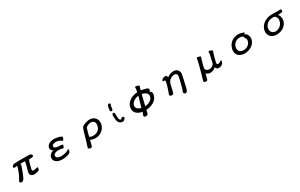

<svg xmlns="http://www.w3.org/2000/svg" viewBox="340 -2727 7820 5004"><g transform="rotate(-30 4250.0 -225.0)"><path d="M261.7 -372.1Q245.1 -376 238.3 -381.8Q231.4 -387.7 230 -393.6Q228.5 -399.4 230 -404.8Q231.4 -410.2 231.4 -414.1Q244.1 -443.4 266.6 -455.6Q289.1 -467.8 298.8 -467.8Q363.3 -470.7 416.5 -472.2Q469.7 -473.6 528.3 -473.6Q586.9 -473.6 624.5 -472.2Q662.1 -470.7 684.6 -470.7Q704.1 -470.7 723.6 -471.2Q743.2 -471.7 755.9 -471.7Q762.7 -471.7 772.9 -468.8Q783.2 -465.8 793.5 -460.9Q803.7 -456.1 812.5 -449.7Q821.3 -443.4 825.2 -436.5Q831.1 -427.7 833 -415Q835 -402.3 823.2 -391.1Q811.5 -379.9 781.7 -374.5Q752 -369.1 693.4 -377Q702.1 -367.2 698.7 -363.8Q695.3 -360.4 688.5 -351.6Q685.5 -348.6 683.1 -344.7Q680.7 -340.8 678.7 -336.9Q675.8 -333 674.8 -328.1Q668.9 -308.6 659.2 -274.9Q649.4 -241.2 639.6 -205.1Q629.9 -168.9 622.6 -138.2Q615.2 -107.4 615.2 -95.7Q615.2 -76.2 627.9 -69.8Q640.6 -63.5 659.2 -63.5Q676.8 -63.5 702.1 -68.4Q727.5 -73.2 762.7 -83Q772.5 -83 780.3 -84Q788.1 -85 788.1 -69.3Q788.1 -44.9 780.8 -22.9Q773.4 -1 752.9 10.7Q724.6 23.4 692.4 30.3Q660.2 37.1 631.8 37.1Q568.4 37.1 535.6 10.3Q502.9 -16.6 502.9 -59.6Q503.9 -68.4 504.9 -77.1Q505.9 -85.9 507.8 -96.7Q510.7 -108.4 518.6 -137.2Q526.4 -166 537.1 -204.6Q547.9 -243.2 559.1 -289.6Q570.3 -335.9 579.1 -382.8Q570.3 -382.8 557.1 -383.3Q543.9 -383.8 529.8 -383.8Q515.6 -383.8 502.9 -384.3Q490.2 -384.8 483.4 -384.8Q466.8 -384.8 455.6 -384.3Q444.3 -383.8 433.6 -383.8Q441.4 -373 443.8 -368.2Q446.3 -363.3 446.3 -358.4Q446.3 -351.6 437 -321.8Q427.7 -292 413.1 -249.5Q398.4 -207 378.9 -157.7Q359.4 -108.4 338.9 -63.5Q332 -48.8 323.7 -29.3Q315.4 -9.8 303.2 7.3Q291 24.4 273.9 36.6Q256.8 48.8 233.4 48.8Q202.1 48.8 188.5 30.8Q174.8 12.7 186.5 -15.6Q204.1 -36.1 227.5 -79.1Q251 -122.1 273.4 -174.8Q295.9 -227.5 314.9 -282.2Q334 -336.9 343.8 -379.9Q313.5 -377.9 295.9 -376Q278.3 -374 261.7 -372.1Z M1744.1 -447.3Q1748 -433.6 1744.1 -417Q1740.2 -400.4 1732.4 -385.7Q1724.6 -371.1 1714.8 -361.3Q1705.1 -351.6 1696.3 -351.6Q1691.4 -351.6 1684.6 -356.4Q1677.7 -361.3 1668 -369.1Q1657.2 -377.9 1642.1 -386.2Q1627 -394.5 1608.4 -400.9Q1589.8 -407.2 1569.3 -411.6Q1548.8 -416 1529.3 -417Q1507.8 -417 1485.8 -413.1Q1463.9 -409.2 1446.3 -401.9Q1428.7 -394.5 1416.5 -383.3Q1404.3 -372.1 1403.3 -357.4Q1403.3 -342.8 1408.2 -329.6Q1413.1 -316.4 1425.8 -306.6Q1438.5 -296.9 1461.4 -290Q1484.4 -283.2 1519.5 -280.3Q1531.2 -278.3 1553.2 -278.3Q1575.2 -278.3 1597.7 -276.9Q1620.1 -275.4 1636.7 -270Q1653.3 -264.6 1653.3 -252.9Q1653.3 -247.1 1649.4 -234.4Q1645.5 -221.7 1639.6 -208.5Q1633.8 -195.3 1626 -185.1Q1618.2 -174.8 1610.4 -174.8Q1607.4 -174.8 1600.1 -176.3Q1592.8 -177.7 1589.8 -178.7Q1563.5 -188.5 1532.7 -192.4Q1502 -196.3 1472.7 -196.3Q1442.4 -196.3 1415.5 -191.4Q1388.7 -186.5 1368.2 -176.3Q1347.7 -166 1335.4 -149.4Q1323.2 -132.8 1323.2 -110.4Q1323.2 -66.4 1361.8 -44.9Q1400.4 -23.4 1459 -23.4Q1514.6 -23.4 1563 -34.2Q1611.3 -44.9 1647.5 -60.5Q1656.2 -64.5 1666 -69.8Q1675.8 -75.2 1684.1 -80.1Q1692.4 -85 1699.2 -88.4Q1706.1 -91.8 1709 -91.8Q1712.9 -91.8 1715.8 -87.9Q1718.8 -84 1718.8 -80.1Q1718.8 -48.8 1705.1 -19Q1691.4 10.7 1663.1 24.4Q1628.9 39.1 1572.8 52.2Q1516.6 65.4 1441.4 65.4Q1409.2 65.4 1369.1 57.1Q1329.1 48.8 1294.4 29.8Q1259.8 10.7 1235.8 -20.5Q1211.9 -51.8 1211.9 -97.7Q1211.9 -129.9 1224.6 -157.2Q1237.3 -184.6 1258.3 -205.6Q1279.3 -226.6 1306.6 -239.7Q1334 -252.9 1363.3 -255.9Q1322.3 -276.4 1308.1 -303.2Q1293.9 -330.1 1293.9 -355.5Q1293.9 -382.8 1308.1 -410.2Q1322.3 -437.5 1351.1 -459.5Q1379.9 -481.4 1421.9 -494.6Q1463.9 -507.8 1519.5 -507.8Q1550.8 -507.8 1588.4 -501.5Q1626 -495.1 1658.7 -486.3Q1691.4 -477.5 1715.3 -466.8Q1739.3 -456.1 1744.1 -447.3Z M2169.9 127Q2181.6 87.9 2208.5 4.4Q2235.4 -79.1 2273.4 -217.8Q2280.3 -244.1 2289.6 -275.4Q2298.8 -306.6 2309.1 -335Q2319.3 -363.3 2328.6 -383.8Q2337.9 -404.3 2345.7 -408.2Q2350.6 -415 2373 -427.7Q2395.5 -440.4 2427.7 -452.6Q2460 -464.8 2498 -474.1Q2536.1 -483.4 2571.3 -483.4Q2629.9 -483.4 2670.9 -464.8Q2711.9 -446.3 2737.8 -417Q2763.7 -387.7 2775.9 -351.6Q2788.1 -315.4 2788.1 -280.3Q2788.1 -219.7 2764.2 -166Q2740.2 -112.3 2698.2 -71.3Q2656.2 -30.3 2600.6 -6.3Q2544.9 17.6 2481.4 17.6Q2437.5 17.6 2395.5 8.3Q2353.5 -1 2324.2 -16.6Q2307.6 39.1 2299.8 76.7Q2292 114.3 2285.6 137.2Q2279.3 160.2 2271 169.4Q2262.7 178.7 2246.1 178.7Q2230.5 178.7 2215.3 176.3Q2200.2 173.8 2188.5 168Q2176.8 162.1 2171.4 151.9Q2166 141.6 2169.9 127ZM2414.1 -337.9Q2406.2 -321.3 2397.5 -293.5Q2388.7 -265.6 2379.4 -232.9Q2370.1 -200.2 2361.3 -164.1Q2352.5 -127.9 2343.8 -94.7Q2367.2 -82 2393.6 -75.2Q2419.9 -68.4 2460.9 -68.4Q2516.6 -68.4 2558.1 -87.4Q2599.6 -106.4 2627 -137.7Q2654.3 -168.9 2667.5 -208Q2680.7 -247.1 2680.7 -287.1Q2680.7 -319.3 2670.4 -340.8Q2660.2 -362.3 2644 -375.5Q2627.9 -388.7 2606.4 -394.5Q2585 -400.4 2563.5 -400.4Q2545.9 -400.4 2525.9 -396.5Q2505.9 -392.6 2485.8 -384.8Q2465.8 -377 2447.3 -365.2Q2428.7 -353.5 2414.1 -337.9Z M3282.2 1Q3236.3 -4.9 3203.1 -43Q3169.9 -81.1 3163.1 -136.7Q3156.2 -192.4 3156.2 -251Q3152.3 -284.2 3168 -311.5Q3183.6 -325.2 3205.1 -323.2L3224.6 -313.5Q3240.2 -288.1 3234.4 -252.9Q3236.3 -161.1 3240.2 -135.7Q3244.1 -110.4 3258.3 -88.9Q3272.5 -67.4 3293 -78.6Q3313.5 -89.8 3325.2 -102.5Q3338.9 -114.3 3360.4 -112.3L3379.9 -102.5Q3391.6 -86.9 3389.6 -65.4L3379.9 -45.9Q3366.2 -26.4 3348.6 -12.7Q3331.1 1 3282.2 1ZM3213.9 -392.6Q3201.2 -383.8 3186.5 -382.8Q3168 -383.8 3154.3 -401.4L3148.4 -421.9Q3156.2 -464.8 3161.1 -509.3Q3166 -553.7 3197.3 -585.9L3217.8 -592.8Q3236.3 -590.8 3251 -573.2L3256.8 -551.8Q3243.2 -529.3 3237.8 -503.4Q3232.4 -477.5 3228.5 -428.7Q3226.6 -407.2 3213.9 -392.6Z M4026.4 -616.2Q4024.4 -628.9 4043.5 -629.4Q4062.5 -629.9 4085.9 -624Q4109.4 -618.2 4129.4 -607.4Q4149.4 -596.7 4149.4 -586.9Q4149.4 -585 4146 -576.2Q4142.6 -567.4 4137.7 -556.6Q4132.8 -545.9 4130.4 -538.6Q4127.9 -531.2 4125.5 -523.4Q4123 -515.6 4120.6 -504.4Q4118.2 -493.2 4114.3 -473.6Q4132.8 -471.7 4159.2 -465.8Q4185.5 -460 4202.1 -455.1Q4220.7 -450.2 4243.2 -445.3Q4265.6 -440.4 4277.3 -435.5Q4317.4 -421.9 4323.2 -389.6Q4329.1 -357.4 4296.9 -322.3Q4303.7 -320.3 4313.5 -315.9Q4323.2 -311.5 4332 -302.7Q4340.8 -293.9 4347.2 -279.8Q4353.5 -265.6 4353.5 -243.2Q4353.5 -231.4 4349.6 -213.9Q4345.7 -196.3 4340.8 -179.7Q4325.2 -128.9 4291.5 -89.4Q4257.8 -49.8 4210.9 -22Q4164.1 5.9 4106.4 21.5Q4048.8 37.1 3986.3 39.1Q3978.5 80.1 3973.1 106.9Q3967.8 133.8 3958 149.9Q3948.2 166 3933.1 172.4Q3918 178.7 3891.6 178.7Q3872.1 178.7 3860.8 172.4Q3849.6 166 3844.7 155.8Q3839.8 145.5 3841.3 132.3Q3842.8 119.1 3848.6 105.5Q3856.4 90.8 3862.3 76.2Q3868.2 61.5 3876 33.2Q3815.4 24.4 3772.9 3.9Q3730.5 -16.6 3703.1 -44.9Q3675.8 -73.2 3663.1 -106.9Q3650.4 -140.6 3650.4 -177.7Q3650.4 -240.2 3678.2 -293Q3706.1 -345.7 3754.4 -385.3Q3802.7 -424.8 3868.2 -448.7Q3933.6 -472.7 4009.8 -477.5Q4013.7 -501 4018.1 -519.5Q4022.5 -538.1 4024.4 -552.7Q4026.4 -569.3 4027.3 -584.5Q4028.3 -599.6 4026.4 -616.2ZM3990.2 -383.8Q3953.1 -378.9 3913.1 -365.2Q3873 -351.6 3839.4 -327.6Q3805.7 -303.7 3783.7 -270Q3761.7 -236.3 3761.7 -192.4Q3763.7 -145.5 3801.8 -114.3Q3839.8 -83 3899.4 -67.4Q3909.2 -103.5 3920.9 -143.6Q3932.6 -183.6 3944.3 -224.6Q3956.1 -265.6 3967.8 -306.2Q3979.5 -346.7 3990.2 -383.8ZM4007.8 -53.7Q4045.9 -57.6 4088.4 -69.8Q4130.9 -82 4166 -105Q4201.2 -127.9 4224.1 -162.1Q4247.1 -196.3 4247.1 -243.2Q4245.1 -297.9 4201.2 -331.5Q4157.2 -365.2 4088.9 -378.9Q4080.1 -343.8 4069.8 -303.7Q4059.6 -263.7 4049.3 -221.7Q4039.1 -179.7 4028.3 -137.2Q4017.6 -94.7 4007.8 -53.7Z M5072.3 -391.6Q5045.9 -391.6 5015.1 -381.8Q4984.4 -372.1 4955.6 -353Q4926.8 -334 4904.3 -305.2Q4881.8 -276.4 4872.1 -238.3Q4864.3 -207 4856 -172.9Q4847.7 -138.7 4840.3 -106.9Q4833 -75.2 4826.7 -48.8Q4820.3 -22.5 4816.4 -8.8Q4813.5 -1 4811 8.3Q4808.6 17.6 4801.8 25.9Q4794.9 34.2 4782.7 39.6Q4770.5 44.9 4748 44.9Q4730.5 44.9 4718.8 38.6Q4707 32.2 4700.7 23.4Q4694.3 14.6 4693.4 4.4Q4692.4 -5.9 4696.3 -14.6Q4701.2 -26.4 4713.9 -60.5Q4726.6 -94.7 4740.2 -137.2Q4753.9 -179.7 4767.1 -222.2Q4780.3 -264.6 4786.1 -293Q4789.1 -306.6 4793 -323.2Q4796.9 -339.8 4796.9 -354Q4796.9 -368.2 4790 -377.9Q4783.2 -387.7 4764.6 -387.7Q4759.8 -387.7 4753.9 -386.2Q4748 -384.8 4742.2 -384.8Q4736.3 -384.8 4731.9 -387.2Q4727.5 -389.6 4727.5 -397.5Q4731.4 -418 4744.1 -432.1Q4756.8 -446.3 4773.4 -456.1Q4790 -465.8 4808.6 -470.2Q4827.1 -474.6 4843.8 -474.6Q4871.1 -474.6 4887.2 -458.5Q4903.3 -442.4 4903.3 -409.2Q4949.2 -443.4 4998.5 -462.4Q5047.9 -481.4 5097.7 -481.4Q5130.9 -481.4 5160.2 -471.2Q5189.5 -460.9 5210.9 -440.9Q5232.4 -420.9 5244.6 -390.6Q5256.8 -360.4 5256.8 -321.3Q5254.9 -295.9 5232.9 -196.8Q5210.9 -97.7 5171.9 72.3Q5164.1 104.5 5154.3 125Q5144.5 145.5 5134.3 157.7Q5124 169.9 5113.8 174.3Q5103.5 178.7 5093.8 178.7Q5086.9 178.7 5075.2 174.8Q5063.5 170.9 5054.2 161.6Q5044.9 152.3 5041.5 137.7Q5038.1 123 5046.9 101.6Q5054.7 84 5065.9 48.3Q5077.1 12.7 5088.9 -30.8Q5100.6 -74.2 5112.3 -121.6Q5124 -168.9 5133.3 -209.5Q5142.6 -250 5148.4 -279.8Q5154.3 -309.6 5154.3 -318.4Q5154.3 -349.6 5135.3 -370.6Q5116.2 -391.6 5072.3 -391.6Z M5796.9 -470.7Q5801.8 -483.4 5820.8 -483.9Q5839.8 -484.4 5860.8 -478Q5881.8 -471.7 5898.4 -461.9Q5915 -452.1 5915 -445.3Q5915 -438.5 5909.2 -429.2Q5903.3 -419.9 5901.4 -414.1Q5897.5 -403.3 5893.1 -388.7Q5888.7 -374 5883.8 -357.9Q5878.9 -341.8 5874 -325.2Q5869.1 -308.6 5866.2 -295.9Q5863.3 -285.2 5858.4 -267.1Q5853.5 -249 5848.1 -228.5Q5842.8 -208 5838.4 -187Q5834 -166 5831.1 -149.4Q5831.1 -124 5840.8 -106Q5850.6 -87.9 5866.2 -76.7Q5881.8 -65.4 5901.9 -60.1Q5921.9 -54.7 5942.4 -54.7Q5958 -54.7 5978 -59.1Q5998 -63.5 6017.6 -73.2Q6037.1 -83 6055.2 -99.6Q6073.2 -116.2 6085.9 -139.6Q6099.6 -198.2 6114.3 -260.3Q6128.9 -322.3 6143.6 -393.6Q6146.5 -404.3 6146 -417Q6145.5 -429.7 6145 -440.4Q6144.5 -451.2 6146 -459.5Q6147.5 -467.8 6153.3 -469.7Q6166 -473.6 6183.6 -470.7Q6201.2 -467.8 6217.8 -460.9Q6234.4 -454.1 6246.1 -444.8Q6257.8 -435.5 6258.8 -425.8Q6259.8 -419.9 6256.8 -415.5Q6253.9 -411.1 6253.9 -406.2Q6249 -392.6 6241.2 -367.7Q6233.4 -342.8 6224.1 -312.5Q6214.8 -282.2 6206.1 -249.5Q6197.3 -216.8 6189.9 -186.5Q6182.6 -156.2 6177.7 -131.8Q6172.9 -107.4 6172.9 -93.8Q6172.9 -80.1 6178.7 -70.3Q6184.6 -60.5 6204.1 -60.5Q6218.8 -60.5 6241.7 -67.9Q6264.6 -75.2 6299.8 -100.6Q6307.6 -108.4 6315.4 -107.4Q6323.2 -106.4 6323.2 -91.8Q6323.2 -51.8 6305.7 -26.4Q6288.1 -1 6264.2 13.7Q6240.2 28.3 6214.4 33.7Q6188.5 39.1 6171.9 39.1Q6150.4 39.1 6135.3 32.2Q6120.1 25.4 6109.9 15.1Q6099.6 4.9 6093.3 -7.8Q6086.9 -20.5 6083 -32.2Q6071.3 -21.5 6056.6 -8.8Q6042 3.9 6022 14.6Q6002 25.4 5976.6 32.2Q5951.2 39.1 5918.9 39.1Q5907.2 39.1 5891.1 36.6Q5875 34.2 5858.4 28.3Q5841.8 22.5 5825.2 12.2Q5808.6 2 5795.9 -14.6Q5793 1 5787.6 24.4Q5782.2 47.9 5776.4 71.8Q5770.5 95.7 5764.6 117.2Q5758.8 138.7 5754.9 150.4Q5747.1 178.7 5693.4 178.7Q5689.5 178.7 5679.7 175.8Q5669.9 172.9 5660.6 166Q5651.4 159.2 5645.5 148.9Q5639.6 138.7 5644.5 125Q5651.4 103.5 5666 55.2Q5680.7 6.8 5697.3 -53.2Q5713.9 -113.3 5731.9 -179.2Q5750 -245.1 5764.6 -303.2Q5779.3 -361.3 5788.6 -403.8Q5797.9 -446.3 5797.9 -460Q5797.9 -462.9 5797.4 -465.3Q5796.9 -467.8 5796.9 -470.7Z M7206.1 -438.5Q7210 -434.6 7210 -429.7Q7207 -422.9 7200.2 -410.6Q7193.4 -398.4 7182.6 -378.9Q7192.4 -378.9 7203.1 -375Q7213.9 -371.1 7222.2 -366.2Q7230.5 -361.3 7235.8 -356.4Q7241.2 -351.6 7242.2 -349.6Q7270.5 -312.5 7279.8 -267.6Q7289.1 -222.7 7281.2 -184.6Q7269.5 -127.9 7236.8 -84Q7204.1 -40 7157.7 -9.8Q7111.3 20.5 7056.2 35.6Q7001 50.8 6944.3 50.8Q6886.7 49.8 6838.9 32.2Q6791 14.6 6759.3 -18.6Q6727.5 -51.8 6714.8 -99.1Q6702.1 -146.5 6713.9 -207Q6727.5 -272.5 6759.8 -322.3Q6792 -372.1 6835.9 -404.8Q6879.9 -437.5 6932.6 -454.1Q6985.4 -470.7 7041 -470.7Q7069.3 -470.7 7102.1 -464.8Q7134.8 -459 7157.2 -448.2Q7172.9 -440.4 7181.2 -439Q7189.5 -437.5 7193.8 -437.5Q7198.2 -437.5 7200.2 -438.5Q7202.1 -439.5 7206.1 -438.5ZM7147.5 -305.7Q7145.5 -307.6 7141.1 -312Q7136.7 -316.4 7133.8 -321.8Q7130.9 -327.1 7131.3 -333Q7131.8 -338.9 7137.7 -343.8Q7121.1 -360.4 7092.8 -369.1Q7064.5 -377.9 7032.2 -377.9Q6985.4 -378.9 6948.7 -363.8Q6912.1 -348.6 6885.3 -323.7Q6858.4 -298.8 6841.8 -268.6Q6825.2 -238.3 6819.3 -208Q6810.5 -168 6818.4 -136.7Q6826.2 -105.5 6845.7 -83.5Q6865.2 -61.5 6895 -49.8Q6924.8 -38.1 6960 -38.1Q7002.9 -38.1 7039.6 -50.8Q7076.2 -63.5 7104.5 -85.9Q7132.8 -108.4 7150.9 -138.2Q7168.9 -168 7175.8 -200.2Q7182.6 -234.4 7171.9 -261.2Q7161.1 -288.1 7147.5 -305.7Z M8193.4 -388.7Q8218.8 -363.3 8232.9 -325.7Q8247.1 -288.1 8247.1 -247.1Q8247.1 -183.6 8221.2 -130.4Q8195.3 -77.1 8150.4 -39.1Q8105.5 -1 8045.9 20.5Q7986.3 42 7918 42Q7856.4 42 7812 24.4Q7767.6 6.8 7738.8 -22Q7710 -50.8 7696.3 -87.4Q7682.6 -124 7682.6 -162.1Q7682.6 -227.5 7710.9 -285.2Q7739.3 -342.8 7789.6 -386.2Q7839.8 -429.7 7908.7 -455.1Q7977.5 -480.5 8057.6 -480.5Q8081.1 -480.5 8107.9 -480Q8134.8 -479.5 8160.6 -478.5Q8186.5 -477.5 8210.4 -477.1Q8234.4 -476.6 8252.9 -476.6Q8269.5 -476.6 8281.7 -478.5Q8293.9 -480.5 8311.5 -480.5Q8313.5 -480.5 8318.8 -478.5Q8324.2 -476.6 8330.1 -472.2Q8335.9 -467.8 8340.3 -460.4Q8344.7 -453.1 8344.7 -443.4Q8345.7 -427.7 8340.3 -416.5Q8335 -405.3 8318.8 -398.4Q8302.7 -391.6 8272.5 -389.2Q8242.2 -386.7 8193.4 -388.7ZM8076.2 -397.5Q8038.1 -397.5 8008.8 -394.5Q7968.8 -392.6 7930.2 -376Q7891.6 -359.4 7860.8 -331.1Q7830.1 -302.7 7811 -264.6Q7792 -226.6 7792 -182.6Q7792 -151.4 7802.7 -126Q7813.5 -100.6 7832.5 -83Q7851.6 -65.4 7877.4 -55.7Q7903.3 -45.9 7932.6 -45.9Q7975.6 -45.9 8015.6 -63.5Q8055.7 -81.1 8086.9 -111.8Q8118.2 -142.6 8137.2 -184.1Q8156.2 -225.6 8156.2 -274.4Q8156.2 -311.5 8139.2 -344.7Q8122.1 -377.9 8076.2 -397.5Z"/></g></svg>

Font: JasonHandwriting4
Style: Regular
Weight: 400
Version: Version 1.01.21